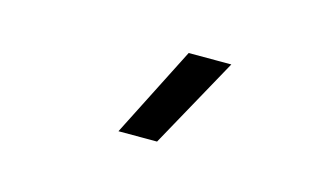

<svg xmlns="http://www.w3.org/2000/svg" viewBox="-39 -892 663 380"><g transform="rotate(15 293.0 -702.0)"><path d="M216.8 -609.4 311 -794.9H398.4L295.9 -609.4Z"/></g></svg>

Font: Cascadia Code NF SemiLight
Style: Regular
Weight: 350
Monospace: yes
Designer: Aaron Bell
Foundry: Saja Typeworks
Version: Version 2404.023; ttfautohint (v1.8.4)